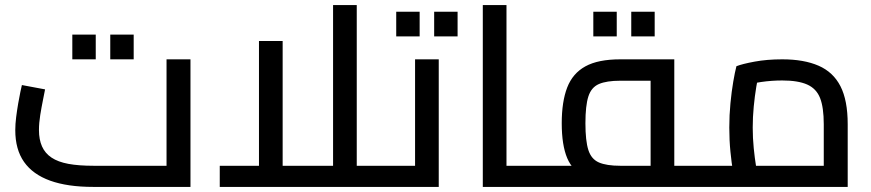

<svg xmlns="http://www.w3.org/2000/svg" viewBox="-20 -734 3422 754"><path d="M346 0Q245 0 177 -24.5Q109 -49 74.5 -98Q40 -147 40 -223Q40 -247 43.5 -274.5Q47 -302 51.5 -328Q56 -354 60 -373Q64 -392 66 -400L157 -383Q154 -367 148.5 -340Q143 -313 138 -282Q133 -251 133 -223Q133 -186 145 -159Q157 -132 182.5 -115Q208 -98 248.5 -90.5Q289 -83 348 -83H634V-501H728V0ZM264 -501V-598H356V-501ZM413 -501V-598H505V-501Z M1381 0V-83H1488V0ZM843 0V-83H1337L1288 -33V-714H1381V0ZM997 -83V-573H1090V-83ZM1488 0V-83Q1494 -83 1498 -80Q1502 -77 1504 -72Q1506 -67 1507 -59.5Q1508 -52 1508 -42Q1508 -33 1507 -25Q1506 -17 1504 -11.5Q1502 -6 1498 -3Q1494 0 1488 0Z M1488 0V-83H1658L1610 -45V-501H1703V0ZM1488 0Q1482 0 1478 -3Q1474 -6 1472 -11.5Q1470 -17 1469 -25Q1468 -33 1468 -42Q1468 -55 1469.5 -64Q1471 -73 1475.5 -78Q1480 -83 1488 -83ZM1536 -591V-688H1628V-591ZM1685 -591V-688H1777V-591Z M1969 0V-83H2089V0ZM1876 0V-714H1969V0ZM2089 0V-83Q2094 -83 2098 -80Q2102 -77 2104 -72Q2106 -67 2107.5 -59.5Q2109 -52 2109 -42Q2109 -33 2107.5 -25Q2106 -17 2104 -11.5Q2102 -6 2098 -3Q2094 0 2089 0Z M2628 0V-83H2735V0ZM2089 0Q2083 0 2079 -3Q2075 -6 2073 -11.5Q2071 -17 2070 -25Q2069 -33 2069 -42Q2069 -55 2070.5 -64Q2072 -73 2076.5 -78Q2081 -83 2089 -83ZM2089 0V-83H2583L2535 -41V-450L2574 -417H2416Q2362 -417 2332 -404Q2302 -391 2290.5 -355Q2279 -319 2279 -250Q2279 -181 2290.5 -145Q2302 -109 2332 -96Q2362 -83 2416 -83V-18Q2329 -18 2279 -40Q2229 -62 2207.5 -113Q2186 -164 2186 -250Q2186 -335 2207.5 -390.5Q2229 -446 2279 -473.5Q2329 -501 2416 -501H2628V0ZM2735 0V-83Q2741 -83 2745 -80Q2749 -77 2751 -72Q2753 -67 2754 -59.5Q2755 -52 2755 -42Q2755 -33 2754 -25Q2753 -17 2751 -11.5Q2749 -6 2745 -3Q2741 0 2735 0ZM2310 -591V-688H2402V-591ZM2459 -591V-688H2551V-591Z M2735 0V-83H3274L3215 -39V-246Q3215 -312 3200.5 -349Q3186 -386 3150 -402Q3114 -418 3052 -418Q3010 -418 2969 -412Q2928 -406 2905 -396L2962 -452Q2956 -429 2950 -393Q2944 -357 2940 -315.5Q2936 -274 2936 -233Q2936 -192 2940 -152Q2944 -112 2949 -82Q2954 -52 2957 -41L2868 -16Q2864 -29 2858.5 -61Q2853 -93 2848.5 -138Q2844 -183 2844 -233Q2844 -282 2848.5 -328.5Q2853 -375 2859.5 -413Q2866 -451 2872 -474Q2895 -483 2943.5 -492Q2992 -501 3052 -501Q3137 -501 3194.5 -476Q3252 -451 3280.5 -395.5Q3309 -340 3309 -246V0ZM2735 0Q2729 0 2725 -3Q2721 -6 2719 -11.5Q2717 -17 2716 -25Q2715 -33 2715 -42Q2715 -55 2716.5 -64Q2718 -73 2722.5 -78Q2727 -83 2735 -83Z"/></svg>

Font: Cairo Play SemiBold
Style: Regular
Weight: 600
Designer: Mohamed Gaber, Accademia di Belle Arti di Urbino
Foundry: Kief Type Foundry, Accademia di Belle Arti di Urbino
Version: Version 3.130;gftools[0.9.24]